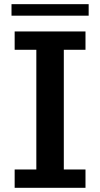

<svg xmlns="http://www.w3.org/2000/svg" viewBox="-20 -876 480 921"><path d="M50.3 -725.1H390.1V-637.2H286.1V-63H390.1V24.9H50.3V-63H154.3V-637.2H50.3ZM35.2 -856H405.3V-800.8H35.2Z"/></svg>

Font: FORM UDPGothic
Style: Bold
Weight: 700
Foundry: Pronama LLC
Version: Version 1.051